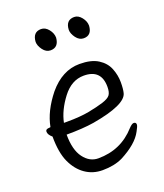

<svg xmlns="http://www.w3.org/2000/svg" viewBox="-134 -790 767 898"><g transform="rotate(-20 250.0 -341.5)"><path d="M222 18Q174 18 136.5 -8Q99 -34 77 -82Q55 -130 55 -210Q36 -226 36 -241Q36 -254 56 -254L61 -255Q75 -330 136 -406Q203 -486 289 -486Q347 -486 381 -464.5Q415 -443 428.5 -409Q442 -375 442 -340Q442 -306 437 -287Q424 -234 257 -205Q201 -196 120 -196Q120 -120 149.5 -80.5Q179 -41 222 -41Q335 -41 409 -124Q424 -140 433 -140Q445 -140 445 -128Q445 -120 432 -97Q405 -45 322 -2Q280 18 222 18ZM127 -252H142Q208 -252 252.5 -260.5Q297 -269 327 -278.5Q357 -288 366.5 -301Q376 -314 376 -341Q376 -428 289 -428Q228 -428 183.5 -369.5Q139 -311 127 -252ZM185 -592Q163 -592 147.5 -613Q132 -634 132 -653Q135 -701 176 -701Q197 -701 213 -681Q229 -661 229 -639Q225 -592 185 -592ZM350 -592Q328 -592 312.5 -613Q297 -634 297 -653Q299 -701 341 -701Q361 -701 377 -681Q393 -661 393 -639Q390 -592 350 -592Z"/></g></svg>

Font: LXGW WenKai Mono Lite
Style: Regular
Weight: 400
Monospace: yes
Designer: LXGW / Fontworks Inc.
Foundry: LXGW / Fontworks Inc.
Version: Version 1.520; June 14, 2025